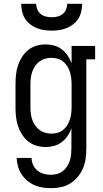

<svg xmlns="http://www.w3.org/2000/svg" viewBox="-20 -760 540 1003"><path d="M247 223Q224 223 202 219.5Q180 216 159.5 207Q139 198 121.5 183Q104 168 92 149.5Q80 131 74 109Q68 87 67 65H145Q145 84 153 101.5Q161 119 175.5 131Q190 143 209 148Q228 153 247 153Q263 153 279 148.5Q295 144 308 134Q321 124 330 110Q339 96 344.5 80Q350 64 351.5 47.5Q353 31 353 15V-91Q346 -69 333.5 -50.5Q321 -32 303 -18Q285 -4 263 2Q241 8 219 8Q194 8 170 1Q146 -6 127 -21.5Q108 -37 94.5 -58.5Q81 -80 73.5 -103Q66 -126 63.5 -150.5Q61 -175 61 -200V-320Q61 -345 63.5 -369.5Q66 -394 73.5 -417Q81 -440 94.5 -461.5Q108 -483 127 -498.5Q146 -514 170 -521Q194 -528 219 -528Q241 -528 263 -522Q285 -516 303 -502Q321 -488 333.5 -469.5Q346 -451 354 -429V-520H477V-450H431V15Q431 41 427.5 67.5Q424 94 414 118Q404 142 387 163Q370 184 347.5 198Q325 212 299 217.5Q273 223 247 223ZM249 -62Q265 -62 281 -66.5Q297 -71 310 -81.5Q323 -92 331.5 -106Q340 -120 345 -135.5Q350 -151 352 -167.5Q354 -184 354 -200V-320Q354 -336 352 -352.5Q350 -369 345 -384.5Q340 -400 331.5 -414Q323 -428 310 -438.5Q297 -449 281 -453.5Q265 -458 249 -458Q232 -458 216 -453.5Q200 -449 186.5 -439Q173 -429 163.5 -415Q154 -401 148.5 -385.5Q143 -370 141 -353.5Q139 -337 139 -320V-200Q139 -183 141 -166.5Q143 -150 148.5 -134.5Q154 -119 163.5 -105Q173 -91 186.5 -81Q200 -71 216 -66.5Q232 -62 249 -62ZM250 -600Q230 -600 210 -603Q190 -606 171.5 -613.5Q153 -621 137 -633.5Q121 -646 110.5 -663Q100 -680 95.5 -700Q91 -720 91 -740H169Q169 -725 175 -710.5Q181 -696 193 -686.5Q205 -677 220 -673.5Q235 -670 250 -670Q265 -670 280 -673.5Q295 -677 307 -686.5Q319 -696 325 -710.5Q331 -725 331 -740H409Q409 -720 404.5 -700Q400 -680 389.5 -663Q379 -646 363 -633.5Q347 -621 328.5 -613.5Q310 -606 290 -603Q270 -600 250 -600Z"/></svg>

Font: Iosevka Slab
Style: Regular
Weight: 400
Monospace: yes
Designer: Belleve Invis
Foundry: Belleve Invis
Version: Version 11.2.4; ttfautohint (v1.8.3)